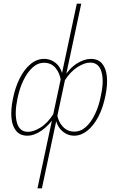

<svg xmlns="http://www.w3.org/2000/svg" viewBox="-20 -731 640 1040"><path d="M183 289 396 -711H420L207 289ZM128 4Q89 4 67.5 -22Q46 -48 42 -93Q38 -138 50 -196Q62 -257 86.5 -306Q111 -355 145 -383.5Q179 -412 219 -412Q258 -412 287 -385Q316 -358 322 -305L310 -294Q303 -338 279.5 -364.5Q256 -391 219 -391Q184 -391 155.5 -364.5Q127 -338 106 -294Q85 -250 74 -194Q58 -117 71.5 -67Q85 -17 132 -17Q162 -17 200 -40.5Q238 -64 271 -116L281 -105Q247 -53 206.5 -24.5Q166 4 128 4ZM382 4Q344 4 314.5 -23.5Q285 -51 278 -104L289 -114Q294 -74 319.5 -46Q345 -18 382 -18Q417 -18 445.5 -43.5Q474 -69 495.5 -114.5Q517 -160 527 -216Q544 -293 529.5 -342.5Q515 -392 468 -392Q439 -392 401 -368.5Q363 -345 329 -293L319 -303Q356 -362 396.5 -387Q437 -412 472 -412Q512 -412 533.5 -386Q555 -360 559 -315Q563 -270 551 -212Q538 -147 512.5 -98.5Q487 -50 453 -23Q419 4 382 4Z"/></svg>

Font: Ysabeau Infant Thin
Style: Italic
Weight: 250
Italic angle: -12°
Designer: Christian Thalmann (Catharsis Fonts)
Version: Version 2.001;gftools[0.9.30]; featfreeze: ss01,ss02,lnum